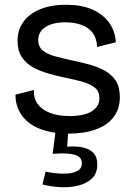

<svg xmlns="http://www.w3.org/2000/svg" viewBox="-20 -550 567 809"><path d="M269 13Q216 13 174 1.5Q132 -10 103.5 -31.5Q75 -53 60 -83.5Q45 -114 45 -151L123 -171Q121 -136 139 -111.5Q157 -87 191.5 -74Q226 -61 274 -61Q334 -61 366.5 -81Q399 -101 399 -136Q399 -164 381 -179.5Q363 -195 331 -204.5Q299 -214 257 -222Q220 -230 184.5 -240Q149 -250 119 -266.5Q89 -283 71.5 -310Q54 -337 54 -377Q54 -424 78.5 -458Q103 -492 149 -511Q195 -530 259 -530Q322 -530 367.5 -510.5Q413 -491 439 -455.5Q465 -420 468 -372L389 -352Q388 -387 371.5 -410Q355 -433 325 -444.5Q295 -456 256 -456Q202 -456 171.5 -436Q141 -416 141 -381Q141 -354 159.5 -338Q178 -322 209.5 -313.5Q241 -305 281 -296Q320 -288 356.5 -278Q393 -268 422 -252Q451 -236 468 -209.5Q485 -183 485 -141Q485 -91 458.5 -56.5Q432 -22 383.5 -4.5Q335 13 269 13ZM159 227 172 173Q189 177 215 180Q241 183 266 181Q291 179 308 169Q325 159 325 138Q325 129 321 120.5Q317 112 305 106Q293 100 268 97.5Q243 95 202 98L215 -4H268L263 68Q306 65 334 72.5Q362 80 376 97Q390 114 390 142Q390 181 367 202.5Q344 224 307.5 232.5Q271 241 231.5 238.5Q192 236 159 227Z"/></svg>

Font: Bricolage Grotesque 20pt
Style: Regular
Weight: 400
Version: Version 1.001;gftools[0.9.33.dev8+g029e19f]